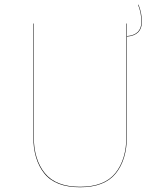

<svg xmlns="http://www.w3.org/2000/svg" viewBox="-20 -779 674 808"><path d="M577 -687Q577 -630 514 -625V-206Q514 -107 467 -49Q420 9 317 9Q213 9 166.5 -49Q120 -107 120 -206V-680H122V-206Q122 -108 168.5 -50.5Q215 7 317 7Q419 7 465.5 -50.5Q512 -108 512 -206V-680H514V-627Q575 -632 575 -687Q575 -724 561 -759H563Q577 -724 577 -687Z"/></svg>

Font: FiraGO Two
Style: Regular
Weight: 100
Designer: bBox Type
Foundry: bBox Type GmbH
Version: Version 1.001